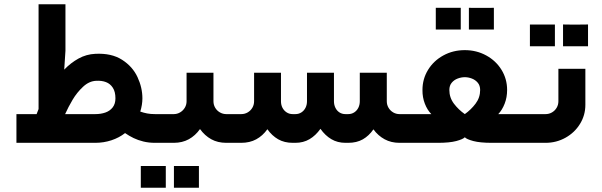

<svg xmlns="http://www.w3.org/2000/svg" viewBox="-20 -671 2827 902"><path d="M713.8 -134.9H708.5Q687.7 -134.9 671.5 -138Q655.3 -141.1 639 -146.8Q649 -179.1 649 -209.1Q649 -259.2 626 -308.8Q603 -358.4 553.4 -390.2Q503.8 -422 427.9 -418.2Q385.4 -416.2 348.9 -396Q312.3 -375.8 281.7 -343.9L287.5 -432.7V-651.1H161.2V-158.7Q158.9 -152.9 155.9 -145Q153.5 -137.3 152 -134.9H57.2V0H427.2Q467.4 0 503.6 -12Q539.8 -24 567.5 -45.8Q587.4 -32.1 607.8 -22.3Q628.1 -12.5 653.6 -6.2Q679 0 708.1 0H713.8ZM285.9 -134.9Q301.1 -168.8 321.2 -202.6Q341.2 -236.3 370.1 -263.3Q398.9 -290.3 432.3 -291.4Q458 -292.9 478 -285.2Q498 -277.6 510.1 -258.7Q522.3 -239.9 522.3 -209.1Q522.3 -183.1 509.3 -166.4Q496.4 -149.8 475 -142.3Q453.7 -134.9 427.2 -134.9Z M713.6 0H796.4Q836.5 0 867.1 -16.9Q897.7 -33.8 919.6 -64.7Q941.9 -33.8 972.4 -16.9Q1002.8 0 1043.2 0H1070V-134.9H1043.2Q1027 -134.9 1013 -143Q999 -151.1 990.9 -164.9Q982.8 -178.7 982.8 -195.3V-329.4H856.5V-195.3Q856.5 -178.7 848.2 -164.9Q839.9 -151.1 826.1 -143Q812.3 -134.9 796.4 -134.9H713.6Q695 -118.5 688.2 -93Q681.5 -67.4 688.2 -41.9Q695 -16.4 713.6 0ZM758.9 211.1Q758.9 180.6 758.9 160.3Q758.9 139.5 758.9 108.8Q753.5 108.9 732.7 108.9Q711.9 108.9 678.9 108.9Q676.1 108.8 641.5 108.8Q641.5 139.5 641.5 160.3Q641.5 180.6 641.5 211.1Q666.3 211.1 681.4 211.1Q689.4 211.1 696.5 211.1Q708.2 211.1 720.8 211.1Q735.1 211.1 758.9 211.1ZM914.5 211Q914.5 180.3 914.5 160Q914.5 140 914.5 108.8Q909.1 108.8 888.2 108.8Q867.4 108.8 834.3 108.8Q831.6 108.8 797.1 108.8Q797.1 140 797.1 160Q797.1 180.3 797.1 211Q824 211 841 211Q857.9 211 876.3 211Q890.5 211 914.5 211Z M1070.1 0H1113.2Q1153.3 0 1183.7 -16.5Q1214.2 -33 1236.1 -63.9Q1257.6 -33.5 1286.8 -16.7Q1316 0 1355.3 0H1367.7Q1405.1 0 1434.2 -17.2Q1463.2 -34.3 1485.4 -65.8Q1507.6 -34.3 1536.6 -17.2Q1565.6 0 1603.1 0H1615.8Q1655.7 0 1684.5 -16.4Q1713.4 -32.9 1734.3 -63.3Q1756.3 -33.3 1786.9 -16.7Q1817.6 0 1857.1 0H1900.6V-134.9H1857.1Q1840.8 -134.9 1827 -143Q1813.3 -151.1 1805.2 -164.9Q1797.1 -178.7 1797.1 -195.3V-329.4H1670.3V-195.3Q1670.3 -178.6 1663.5 -164.9Q1656.7 -151.1 1644.1 -143Q1631.6 -134.9 1615.8 -134.9H1603.1Q1586.8 -134.9 1574.5 -143Q1562.2 -151.1 1555.6 -164.9Q1548.9 -178.6 1548.9 -195.3V-329.4H1422.2V-195.3Q1422.2 -178.6 1415.4 -164.9Q1408.5 -151.1 1396 -143Q1383.5 -134.9 1367.7 -134.9H1355.3Q1339.2 -134.9 1326.7 -143Q1314.1 -151.1 1307 -164.7Q1300 -178.3 1300 -195.3V-329.4H1173.7V-195.3Q1173.7 -178.7 1165.6 -164.9Q1157.5 -151.1 1143.7 -143Q1129.9 -134.9 1113.2 -134.9H1070.1Q1051.5 -118.5 1044.8 -93Q1038 -67.4 1044.8 -41.9Q1051.5 -16.4 1070.1 0Z M2235.7 -248.3Q2235.7 -212.4 2214.1 -183.9Q2192.6 -155.5 2163.7 -135Q2134.5 -155.1 2112.7 -183.7Q2091 -212.4 2091 -248.3Q2091 -269.1 2102.2 -282.4Q2113.4 -295.8 2130.3 -302.1Q2147.2 -308.4 2163.7 -308.4Q2179.9 -308.4 2196.6 -302.1Q2213.3 -295.8 2224.5 -282.4Q2235.7 -269.1 2235.7 -248.3ZM1900.6 0H2036.4Q2091.9 0 2123.4 -8.4Q2154.8 -16.8 2163.7 -26.1Q2172.3 -16.8 2203.7 -8.4Q2235.2 0 2290.7 0H2426.5V-134.9H2320.8Q2339.2 -154.1 2350.8 -183.9Q2362.4 -213.7 2362.4 -248.3Q2362.4 -300.1 2336.1 -342.9Q2309.8 -385.7 2264.1 -410.6Q2218.3 -435.5 2163.7 -435.5Q2108.4 -435.5 2062.9 -410.6Q2017.3 -385.7 1991 -342.9Q1964.7 -300.1 1964.7 -248.3Q1964.3 -213.7 1975.9 -183.9Q1987.5 -154.1 2006.3 -134.9H1900.6Q1882 -118.5 1875.3 -93Q1868.5 -67.4 1875.3 -41.9Q1882 -16.4 1900.6 0ZM2144.6 -532.1Q2144.6 -563.2 2144.6 -583.5Q2144.6 -603.9 2144.6 -634.2Q2117 -634.2 2100.1 -634.2Q2083.1 -634.2 2064.6 -634.2Q2050.3 -634.2 2027.3 -634.2Q2027.3 -603.9 2027.3 -583.5Q2027.3 -563.2 2027.3 -532.1Q2027.3 -532.1 2048.9 -532.1Q2070.5 -532.1 2106.5 -532.1Q2106.5 -532.1 2144.6 -532.1ZM2300.2 -532.1Q2300.2 -563.2 2300.2 -583.5Q2300.2 -604 2300.2 -634.3Q2272.5 -633.9 2255.6 -633.9Q2238.6 -633.9 2220.1 -633.9Q2205.9 -634.3 2182.8 -634.3Q2182.8 -604 2182.8 -583.5Q2182.8 -563.2 2182.8 -532.1Q2182.8 -532.1 2204.4 -532.1Q2226 -532.1 2262 -532.1Q2262 -532.1 2300.2 -532.1Z M2426.3 0H2542.8Q2593.7 0 2636.7 -24Q2679.7 -48 2704.8 -88.9Q2730 -129.7 2730 -178.6V-347.8H2603.3V-195.3Q2603.3 -178.7 2595.2 -164.9Q2587.1 -151.1 2573.3 -143Q2559.5 -134.9 2542.8 -134.9H2426.3Q2407.6 -118.5 2400.9 -93Q2394.1 -67.4 2400.9 -41.9Q2407.6 -16.4 2426.3 0ZM2586.9 -453.7Q2586.9 -484.8 2586.9 -505.2Q2586.9 -525.5 2586.9 -555.9Q2559.2 -555.9 2542.3 -555.9Q2525.4 -555.9 2506.8 -555.9Q2492.6 -555.9 2469.5 -555.9Q2469.5 -525.5 2469.5 -505.2Q2469.5 -484.8 2469.5 -453.7Q2469.5 -453.7 2491.2 -453.7Q2512.8 -453.7 2548.8 -453.7Q2548.8 -453.7 2586.9 -453.7ZM2742.5 -453.7Q2742.5 -484.8 2742.5 -505.2Q2742.5 -525.6 2742.5 -556Q2714.8 -555.5 2697.8 -555.5Q2680.9 -555.5 2662.3 -555.5Q2648.1 -556 2625.1 -556Q2625.1 -525.6 2625.1 -505.2Q2625.1 -484.8 2625.1 -453.7Q2625.1 -453.7 2646.7 -453.7Q2668.3 -453.7 2704.2 -453.7Q2704.2 -453.7 2742.5 -453.7Z"/></svg>

Font: Arad-VF Thin Dots1
Style: Regular
Weight: 100
Designer: Mohammad Darvishi
Version: Version 1.000;August 30, 2024;FontCreator 15.0.0.2992 64-bit